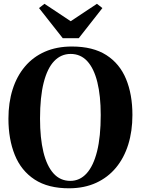

<svg xmlns="http://www.w3.org/2000/svg" viewBox="-20 -1004 760 1036"><path d="M354.5 12Q240 12.5 167 -35.2Q94 -83 59.8 -168Q25.5 -253 25.5 -363.5Q25.5 -450.5 48.2 -522Q71 -593.5 114.8 -645.2Q158.5 -697 222.2 -725Q286 -753 368 -753Q481.5 -753 553.8 -706.8Q626 -660.5 660.2 -577.5Q694.5 -494.5 694.5 -383.5Q694.5 -296.5 672 -224.2Q649.5 -152 605.8 -99.2Q562 -46.5 498.8 -17.5Q435.5 11.5 354.5 12ZM359.5 -28Q410.5 -28 447.2 -68.2Q484 -108.5 503.8 -187.5Q523.5 -266.5 523.5 -383.5Q523.5 -487 505.2 -560.8Q487 -634.5 451 -673.8Q415 -713 361 -713Q309.5 -713 272.5 -674.5Q235.5 -636 215.8 -558.5Q196 -481 196 -364Q196 -259 214.2 -183.8Q232.5 -108.5 268.8 -68.2Q305 -28 359.5 -28ZM318.5 -798 190.5 -960.5 220 -983.5 361.5 -889.5 503 -983.5 532.5 -960.5 405 -798Z"/></svg>

Font: Merriweather 96pt
Style: Bold
Weight: 700
Version: Version 2.100